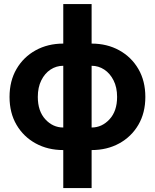

<svg xmlns="http://www.w3.org/2000/svg" viewBox="-20 -748 784 972"><path d="M300.3 11.7Q222.2 11.7 160.6 -22Q99.1 -55.7 63.7 -116Q28.3 -176.3 28.3 -257.3Q28.3 -338.4 63.7 -398.9Q99.1 -459.5 160.6 -493.4Q222.2 -527.3 300.3 -527.3V-727.5H443.8V-527.3Q522 -527.3 583.5 -493.4Q645 -459.5 680.4 -398.9Q715.8 -338.4 715.8 -257.3Q715.8 -176.3 680.4 -116Q645 -55.7 583.5 -22Q522 11.7 443.8 11.7V204.1H300.3ZM443.8 -415V-102.5Q496.1 -102.5 534.4 -144Q572.8 -185.5 572.8 -257.3Q572.8 -305.7 554.9 -341.1Q537.1 -376.5 507.8 -395.8Q478.5 -415 443.8 -415ZM300.3 -102.5V-415Q265.1 -415 235.8 -395.8Q206.5 -376.5 189 -341.1Q171.4 -305.7 171.4 -257.3Q171.4 -185.5 209.5 -144Q247.6 -102.5 300.3 -102.5Z"/></svg>

Font: Inter Display
Style: Bold
Weight: 700
Designer: Rasmus Andersson
Foundry: rsms
Version: Version 4.001;git-9221beed3